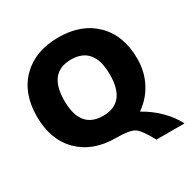

<svg xmlns="http://www.w3.org/2000/svg" viewBox="-194 -916 1221 1242"><g transform="rotate(-30 416.5 -295.0)"><path d="M623 -61V-59Q691 -22 746.5 33.5Q802 89 833 150H623Q571 53 536.5 31.5Q502 10 403 10Q231 10 129.5 -90.5Q28 -191 28 -365Q28 -539 129.5 -639.5Q231 -740 403 -740Q575 -740 676.5 -639.5Q778 -539 778 -365Q778 -270 737.5 -191.5Q697 -113 623 -61ZM233 -365Q233 -155 403 -155Q573 -155 573 -365Q573 -575 403 -575Q233 -575 233 -365Z"/></g></svg>

Font: Mplus 1p Black
Style: Regular
Weight: 900
Version: Version 1.061